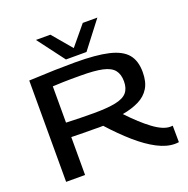

<svg xmlns="http://www.w3.org/2000/svg" viewBox="-160 -1086 1225 1248"><g transform="rotate(-20 452.5 -462.0)"><path d="M839 10Q783 10 718.5 -23.5Q654 -57 584 -118Q514 -179 441 -260Q429 -259 410.5 -259.5Q392 -260 381 -260Q345 -260 303 -260.5Q261 -261 221 -262V0H90V-701Q194 -706 269 -708Q344 -710 409 -710Q554 -710 640 -690Q726 -670 764 -624.5Q802 -579 802 -501Q802 -433 776 -390.5Q750 -348 702 -324Q654 -300 587 -288Q666 -204 733 -154.5Q800 -105 849 -105Q856 -105 866 -106L867 8Q861 9 854 9.5Q847 10 839 10ZM410 -358Q506 -358 562.5 -369.5Q619 -381 643 -409Q667 -437 667 -486Q667 -535 643.5 -564Q620 -593 565 -605Q510 -617 415 -617Q375 -617 348 -617Q321 -617 292.5 -616Q264 -615 221 -613V-362Q277 -360 321.5 -359Q366 -358 410 -358ZM646 -934 503 -748H361L221 -934H321L434 -800L545 -934Z"/></g></svg>

Font: Georama Extended Medium
Style: Regular
Weight: 500
Width: 7
Designer: Jean-Baptiste Levee
Foundry: Production Type
Version: Version 1.000